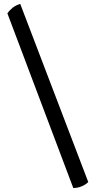

<svg xmlns="http://www.w3.org/2000/svg" viewBox="-20 -776 469 976"><path d="M83 -755.9Q63.5 -751 44.9 -737.3Q27.3 -722.7 17.6 -708Q129.9 -412.1 352.5 179.7Q376 179.7 395.5 170.9Q415 163.1 428.7 149.4Q313.5 -152.3 83 -755.9Z"/></svg>

Font: cl
Style: Regular
Weight: 400
Designer: Mitja Miklavcic
Version: Version 1.0